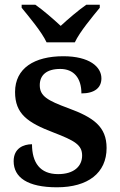

<svg xmlns="http://www.w3.org/2000/svg" viewBox="-20 -786 509 816"><path d="M178 -606H298C319 -651 373 -715 404 -753V-766H347C315 -744 268 -704 238 -676C208 -704 162 -744 130 -766H72V-753C103 -715 157 -651 178 -606ZM222 10C354 10 433 -51 433 -157C433 -248 377 -287 271 -326C181 -359 149 -378 149 -424C149 -466 177 -493 236 -493C293 -493 326 -455 326 -389C382 -389 411 -413 411 -453C411 -502 360 -547 249 -547C126 -547 44 -496 44 -395C44 -302 97 -265 207 -223C298 -188 329 -170 329 -125C329 -80 295 -46 227 -46C150 -46 116 -95 116 -173C80 -173 38 -156 38 -101C38 -32 97 10 222 10Z"/></svg>

Font: Noto Serif Lao SemiBold
Style: Regular
Weight: 600
Designer: Monotype Design Team
Foundry: Monotype Imaging Inc.
Version: Version 2.003